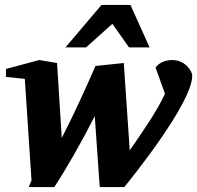

<svg xmlns="http://www.w3.org/2000/svg" viewBox="-20 -742 795 774"><path d="M755 -437C755 -454 728 -500 674 -500C633 -500 613 -478 607 -470L645 -364C612 -292 549 -202 503 -136L479 -488L365 -476C323 -380 275 -275 229 -186L210 -488L138 -500L4 -464V-432L80 -424L107 -15L96 12H199C247 -61 310 -171 362 -274L382 12H481C506 -18 755 -326 755 -437ZM583 -551 506 -722H389L244 -551H327L433 -646L500 -551Z"/></svg>

Font: Veleka
Style: Bold Italic
Weight: 700
Italic angle: -12°
Designer: Stefan Peev, Context Ltd, 2016; SIL International, 1997-2014.
Foundry: Stefan Peev, Context Ltd, 2016
Version: Version 5.000